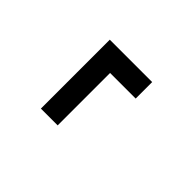

<svg xmlns="http://www.w3.org/2000/svg" viewBox="-6 -573 663 663"><g transform="rotate(-45 325.0 -241.5)"><path d="M160 -263V-345H416H496.5V-138H416V-263Z"/></g></svg>

Font: Trispace
Style: Regular
Weight: 400
Designer: Tyler Finck
Foundry: Etcetera Type Company
Version: Version 1.210; ttfautohint (v1.8.3)